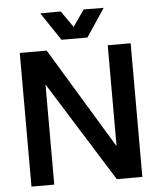

<svg xmlns="http://www.w3.org/2000/svg" viewBox="-57 -882 768 930"><g transform="rotate(-5 327.5 -416.5)"><path d="M58.1 0V-649.9H189L485.8 -159.2V-649.9H597.2V0H473.1L168.9 -486.8V0ZM265.1 -695.8 173.8 -832 272.9 -833 329.1 -752.9 384.8 -833 481.9 -832 391.1 -695.8Z"/></g></svg>

Font: Apfel Grotezk Mittel
Style: Regular
Weight: 500
Designer: Luigi Gorlero
Foundry: © 2023, Luigi Gorlero & Collletttivo
Version: Version 2.000;Glyphs 3.2 (3217)